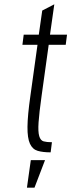

<svg xmlns="http://www.w3.org/2000/svg" viewBox="-20 -698 331 891"><path d="M90 -537 84 -490H154L121 -253Q108 -162 107.5 -109.5Q107 -57 119 -31Q131 -5 155 2Q179 9 215 9L221 -38Q197 -38 182.5 -42Q168 -46 162 -66.5Q156 -87 159 -130.5Q162 -174 173 -253L206 -490H285L291 -537H212L232 -678L176 -649L160 -537ZM105 173H140L189 45H123Z"/></svg>

Font: Secuela ExtLt
Style: Italic
Weight: 200
Italic angle: -8°
Designer: Fernando Haro
Foundry: deFharo
Version: Version 1.704